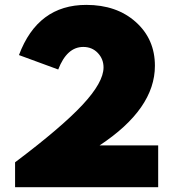

<svg xmlns="http://www.w3.org/2000/svg" viewBox="-20 -785 726 805"><path d="M43.2 0V-104.5Q237.3 -250.5 325.7 -345.2Q414.1 -440 414.1 -502.3Q414.1 -537.7 390 -563Q365.9 -588.2 329.1 -588.2Q260.5 -588.2 224.1 -493.6L59.5 -554.1Q138.2 -764.5 341.8 -764.5Q469.1 -764.5 549.3 -692.7Q629.5 -620.9 629.5 -509.1Q629.5 -328.6 397.7 -175.5H643.2V0Z"/></svg>

Font: Spartan MB Black
Style: Regular
Weight: 900
Designer: Matt Bailey, Mirko Velimirovic
Foundry: Matt Bailey
Version: Version 1.005